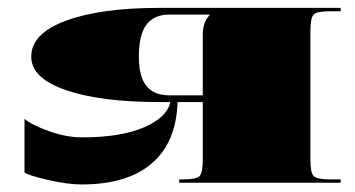

<svg xmlns="http://www.w3.org/2000/svg" viewBox="-20 -475 923 499"><path d="M393.4 -209.8Q241.3 -209.8 151.2 -240.8Q61.2 -271.9 61.2 -327.8Q61.2 -387.7 151.2 -421.1Q241.3 -454.5 393.4 -454.5H865.4V-445.8H839.2Q803.8 -445.8 795.2 -437.3Q786.7 -428.8 786.7 -393.4V-61.2Q786.7 -25.8 795.2 -17.3Q803.8 -8.7 839.2 -8.7H865.4V0H445.8V-8.7H454.5Q489.9 -8.7 498.5 -17.3Q507 -25.8 507 -61.2V-209.8H441.4Q438.4 -105.3 374.6 -50.5Q310.8 4.4 192.3 4.4Q156.5 4.4 107.3 -6.8Q58.1 -17.9 43.7 -26.2V-166.1Q62.9 -149.9 107.7 -134Q152.5 -118 193.2 -118Q294.1 -118 354.2 -144Q414.3 -170 422.6 -209.8ZM507 -227.3V-384.6Q507 -417.8 524.5 -435.3V-437.1H419.6Q380.2 -437.1 360.6 -410.8Q340.9 -384.6 340.9 -327.8Q340.9 -275.8 360.6 -251.5Q380.2 -227.3 419.6 -227.3Z"/></svg>

Font: FoglihtenBlackPcs
Style: BlackPcs
Weight: 900
Version: Version 0.75